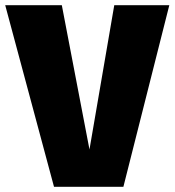

<svg xmlns="http://www.w3.org/2000/svg" viewBox="-45 -716 669 736"><path d="M428 0H162L-25 -696H192L298 -143L393 -696H604Z"/></svg>

Font: Trujillo Black
Style: Regular
Weight: 900
Designer: Fira Sans original fonts by bBox Type GmbH, Carrois Corporate GbR, & Edenspiekermann AG / Changes by Cristiano Sobral
Foundry: Fira Sans original fonts by bBox Type GmbH, Carrois Corporate GbR, & Edenspiekermann AG / Changes by Cristiano Sobral
Version: Version 4.301;July 28, 2020;FontCreator 13.0.0.2655 64-bit